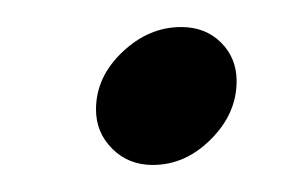

<svg xmlns="http://www.w3.org/2000/svg" viewBox="-20 -367 222 142"><path d="M51 -286Q51 -310 70.5 -328.5Q90 -347 114 -347Q132 -347 143.5 -335.5Q155 -324 155 -307Q155 -283 136 -264Q117 -245 93 -245Q75 -245 63 -257Q51 -269 51 -286Z"/></svg>

Font: Prompt Medium
Style: Italic
Weight: 500
Italic angle: -12°
Designer: Katatrad Team
Foundry: CadsonDemak
Version: Version 1.001